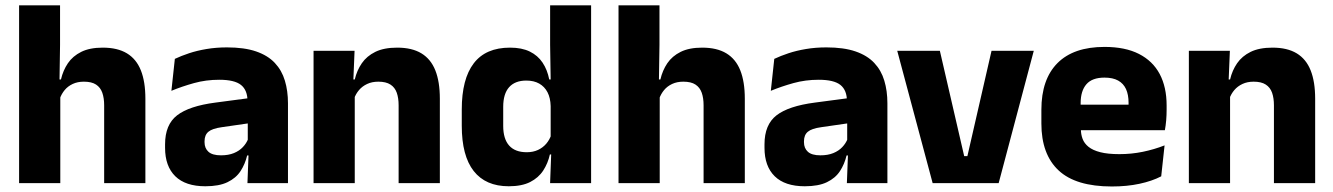

<svg xmlns="http://www.w3.org/2000/svg" viewBox="-20 -680 4950 713"><path d="M366.8 0V-288.8Q366.8 -315.9 359.9 -335.6Q352.9 -355.4 336.6 -366Q320.3 -376.7 291.5 -376.7Q267.9 -376.7 249.9 -368.2Q232 -359.8 220.2 -345.6Q208.4 -331.4 202.1 -313.5L171.1 -385H206.4Q214.2 -418.5 232.1 -445.1Q250.1 -471.7 281.7 -487.4Q313.3 -503.1 361.4 -503.1Q416.4 -503.1 451.4 -481.9Q486.4 -460.7 503.1 -418.7Q519.9 -376.6 519.9 -313.3V0ZM50.9 0V-660.3H203V-513.3L200.5 -351.4L203.9 -339.5V0Z M898.9 0 903.6 -123 900.1 -130.7V-284L899.2 -303.9Q899.2 -345.1 875 -364.5Q850.8 -383.8 794.3 -383.8Q744.8 -383.8 700.3 -371.4Q655.8 -359 616.5 -342.8L629.3 -461.4Q652.8 -472.5 682.2 -482.3Q711.7 -492.1 747.1 -498Q782.4 -504 822.9 -504Q887.5 -504 931.1 -489Q974.6 -474 1000.5 -446.4Q1026.5 -418.8 1037.9 -380.6Q1049.4 -342.5 1049.4 -296.4V0ZM742.5 11.7Q668.9 11.7 631 -25.4Q593 -62.6 593 -131V-144.3Q593 -217.1 637.6 -251.7Q682.3 -286.3 779.8 -299L911.8 -316.5L920.8 -224.6L803.8 -207.7Q768.3 -202.8 754 -190.8Q739.6 -178.8 739.6 -155.4V-151.8Q739.6 -129.5 754.1 -116.4Q768.6 -103.2 800.6 -103.2Q828.5 -103.2 848.6 -111.5Q868.8 -119.8 881.9 -133.8Q895.1 -147.7 901.6 -164.4L923.1 -102.7H897.8Q890.1 -70.3 873.2 -44.5Q856.3 -18.6 824.9 -3.5Q793.6 11.7 742.5 11.7Z M1460.3 0V-288.8Q1460.3 -315.9 1453.4 -335.6Q1446.4 -355.4 1429.9 -366Q1413.4 -376.7 1385 -376.7Q1361.4 -376.7 1343.4 -368.2Q1325.4 -359.8 1313.3 -345.6Q1301.2 -331.4 1294.9 -313.5L1271.3 -385H1297.5Q1305.3 -418.5 1323.6 -445.1Q1341.9 -471.7 1373.8 -487.4Q1405.8 -503.1 1454.9 -503.1Q1509.9 -503.1 1544.9 -481.9Q1579.9 -460.7 1596.6 -418.7Q1613.4 -376.6 1613.4 -313.3V0ZM1144.4 0V-491.4H1296.7L1291.6 -368.6L1297.4 -354.2V0Z M1869.3 11.7Q1783.5 11.7 1739.1 -44.9Q1694.8 -101.4 1694.8 -213.2V-273.3Q1694.8 -386.8 1739.3 -444.9Q1783.8 -503.1 1874 -503.1Q1917.8 -503.1 1947.5 -488.5Q1977.2 -473.9 1994.8 -447.5Q2012.5 -421.1 2019.6 -385H2061.2L2024.9 -286.2Q2024.1 -316.4 2013.2 -337.4Q2002.2 -358.4 1982.4 -369.6Q1962.6 -380.8 1934.5 -380.8Q1892.7 -380.8 1870.7 -356.3Q1848.7 -331.8 1848.7 -283.1V-212.6Q1848.7 -164.1 1870.8 -139.4Q1892.8 -114.7 1936.3 -114.7Q1959.6 -114.7 1977.9 -123.2Q1996.1 -131.7 2008.7 -146.5Q2021.3 -161.4 2027.5 -180.3L2064.8 -106.4H2022Q2014.7 -73.5 1997.2 -46.6Q1979.6 -19.7 1948.7 -4Q1917.7 11.7 1869.3 11.7ZM2022.8 0 2027.5 -124.3 2024.9 -150.7V-349.5L2025.1 -371L2022.9 -513.7V-660.3H2175.1V0Z M2592.8 0V-288.8Q2592.8 -315.9 2585.9 -335.6Q2578.9 -355.4 2562.6 -366Q2546.3 -376.7 2517.5 -376.7Q2493.9 -376.7 2475.9 -368.2Q2458 -359.8 2446.2 -345.6Q2434.4 -331.4 2428.1 -313.5L2397.1 -385H2432.4Q2440.2 -418.5 2458.1 -445.1Q2476.1 -471.7 2507.7 -487.4Q2539.3 -503.1 2587.4 -503.1Q2642.4 -503.1 2677.4 -481.9Q2712.4 -460.7 2729.1 -418.7Q2745.9 -376.6 2745.9 -313.3V0ZM2276.9 0V-660.3H2429V-513.3L2426.5 -351.4L2429.9 -339.5V0Z M3124.9 0 3129.6 -123 3126.1 -130.7V-284L3125.2 -303.9Q3125.2 -345.1 3101 -364.5Q3076.8 -383.8 3020.3 -383.8Q2970.8 -383.8 2926.3 -371.4Q2881.8 -359 2842.5 -342.8L2855.3 -461.4Q2878.8 -472.5 2908.2 -482.3Q2937.7 -492.1 2973.1 -498Q3008.4 -504 3048.9 -504Q3113.5 -504 3157.1 -489Q3200.6 -474 3226.5 -446.4Q3252.5 -418.8 3263.9 -380.6Q3275.4 -342.5 3275.4 -296.4V0ZM2968.5 11.7Q2894.9 11.7 2857 -25.4Q2819 -62.6 2819 -131V-144.3Q2819 -217.1 2863.6 -251.7Q2908.3 -286.3 3005.8 -299L3137.8 -316.5L3146.8 -224.6L3029.8 -207.7Q2994.3 -202.8 2980 -190.8Q2965.6 -178.8 2965.6 -155.4V-151.8Q2965.6 -129.5 2980.1 -116.4Q2994.6 -103.2 3026.6 -103.2Q3054.5 -103.2 3074.6 -111.5Q3094.8 -119.8 3107.9 -133.8Q3121.1 -147.7 3127.6 -164.4L3149.1 -102.7H3123.8Q3116.1 -70.3 3099.2 -44.5Q3082.3 -18.6 3050.9 -3.5Q3019.6 11.7 2968.5 11.7Z M3572.4 -100.1 3662.1 -491.4H3819L3688.6 0H3443.4L3311.9 -491.4H3470.2L3560.6 -100.1Z M4109 12.5Q3974.9 12.5 3911.1 -47.2Q3847.2 -107 3847.2 -221.4V-272.5Q3847.2 -385.7 3907.1 -445.8Q3966.9 -505.8 4081.7 -505.8Q4158.5 -505.8 4209.6 -479.7Q4260.8 -453.6 4286.6 -405.1Q4312.3 -356.5 4312.3 -288.5V-272.1Q4312.3 -253 4310.7 -233.3Q4309 -213.5 4305.8 -196.4H4168.1Q4169.8 -225.6 4170.4 -251.4Q4171 -277.2 4171 -297.9Q4171 -328.3 4161.5 -349.2Q4151.9 -370 4132.2 -380.9Q4112.5 -391.8 4081.7 -391.8Q4035.7 -391.8 4014.4 -367.1Q3993 -342.4 3993 -296.9V-252L3993.9 -235.3V-200.5Q3993.9 -181.3 4000.2 -164.4Q4006.5 -147.5 4022.3 -134.7Q4038.2 -121.9 4065.9 -114.8Q4093.7 -107.6 4136.6 -107.6Q4181.9 -107.6 4224 -116.3Q4266.1 -125 4304.7 -140.1L4292.2 -25.2Q4258.2 -7.5 4211.6 2.5Q4165.1 12.5 4109 12.5ZM3928.2 -196.4V-291.2H4275V-196.4Z M4710.8 0V-288.8Q4710.8 -315.9 4703.9 -335.6Q4696.9 -355.4 4680.4 -366Q4663.9 -376.7 4635.5 -376.7Q4611.9 -376.7 4593.9 -368.2Q4575.9 -359.8 4563.8 -345.6Q4551.7 -331.4 4545.4 -313.5L4521.8 -385H4548Q4555.8 -418.5 4574.1 -445.1Q4592.4 -471.7 4624.3 -487.4Q4656.3 -503.1 4705.4 -503.1Q4760.4 -503.1 4795.4 -481.9Q4830.4 -460.7 4847.1 -418.7Q4863.9 -376.6 4863.9 -313.3V0ZM4394.9 0V-491.4H4547.2L4542.1 -368.6L4547.9 -354.2V0Z"/></svg>

Font: Anek Bangla Medium
Style: Regular
Weight: 500
Designer: Sulekha Rajkumar (Bangla), Yesha Goshar (Latin)
Foundry: Ek Type
Version: Version 1.003